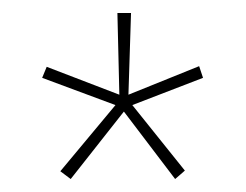

<svg xmlns="http://www.w3.org/2000/svg" viewBox="-20 -780 379 296"><path d="M182 -760H161L164 -634L52 -677L45 -660L158 -618L73 -516L89 -504L171 -608L250 -504L265 -517L184 -618L293 -660L287 -678L178 -634Z"/></svg>

Font: Noto Sans Myanmar ExtraCondensed Thin
Style: Regular
Weight: 100
Width: 2
Designer: Monotype Design Team
Foundry: Monotype Imaging Inc.
Version: Version 2.107